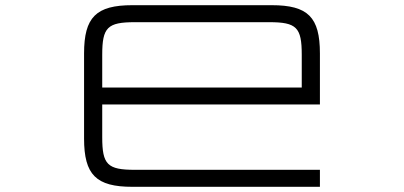

<svg xmlns="http://www.w3.org/2000/svg" viewBox="-20 -720 1558 740"><path d="M1027 -700H490.5C350.5 -700 304 -654 304 -514V-186C304 -46 350.5 0 490.5 0H1213V-65.5H500C394 -65.5 374 -85.5 374 -191V-317.5H1213V-514C1213 -654 1167 -700 1027 -700ZM374 -382.5V-509C374 -614.5 394 -634.5 500 -634.5H1017.5C1123 -634.5 1143 -614.5 1143 -509V-382.5Z"/></svg>

Font: Melete Light
Style: Regular
Weight: 300
Width: 6
Designer: Sora Sagano
Foundry: DOT COLON
Version: Version 0.200;FEAKit 1.0